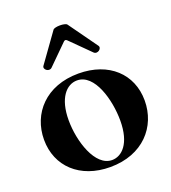

<svg xmlns="http://www.w3.org/2000/svg" viewBox="-128 -777 792 887"><g transform="rotate(-20 267.5 -333.5)"><path d="M263.5 14.2C424 14.2 517 -92.3 517 -220.9C517 -351.6 420.5 -442.5 271.3 -442.5C110.8 -442.5 17.8 -337.4 17.8 -208.8C17.8 -78.1 114.3 14.2 263.5 14.2ZM132.1 -531.2C121.1 -516 148.4 -494.7 164.1 -509.9L259.6 -604.4C265.6 -609.7 269.9 -609.7 275.9 -604L370.7 -509.9C386.4 -494.7 413.7 -516 402.7 -531.2L301.8 -671.9C293.7 -683.6 241.1 -683.6 233 -671.9ZM155.5 -255C155.5 -363.6 202.4 -414.8 254.3 -414.8C340.9 -414.8 379.3 -273.4 379.3 -172.6C379.3 -58.2 329.5 -13.5 282 -13.5C198.9 -13.5 155.5 -150.6 155.5 -255Z"/></g></svg>

Font: Margiela Serif
Style: Bold
Weight: 700
Designer: Andreas Faust, Stefan Endress
Version: Version 1.002;FEAKit 1.0